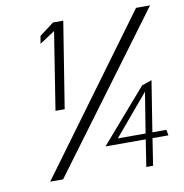

<svg xmlns="http://www.w3.org/2000/svg" viewBox="-80 -800 827 865"><g transform="rotate(-10 333.5 -367.0)"><path d="M147 -639 217 -685 161 -330H203L266 -724H219L153 -674ZM82 -20H141L663 -724H599ZM355 -133H539L520 -10H551L570 -133H643L638 -159H574L611 -391L565 -375ZM416 -159 573 -345 543 -159Z"/></g></svg>

Font: Charger Sport
Style: ExLitExtObl
Weight: 200
Designer: Jasper
Foundry: Cannot Into Space Fonts
Version: Version 1.1